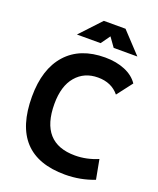

<svg xmlns="http://www.w3.org/2000/svg" viewBox="-163 -996 912 1105"><g transform="rotate(20 293.0 -444.0)"><path d="M370.1 9.8Q38.6 9.8 38.6 -347.7Q38.6 -517.1 122.1 -610.1Q205.6 -703.1 358.4 -703.1Q427.2 -703.1 480.5 -680.9Q533.7 -658.7 561 -617.7L488.8 -523.4Q442.4 -580.6 359.4 -580.6Q275.4 -580.6 224.9 -521.2Q174.3 -461.9 174.3 -352.5Q174.3 -113.3 386.7 -113.3Q457.5 -113.3 526.4 -142.6L548.8 -23.4Q463.9 9.8 370.1 9.8ZM159.7 -771.5 278.3 -898.4H411.1L529.8 -771.5H384.8L344.7 -827.6L304.7 -771.5Z"/></g></svg>

Font: Caskaydia Cove
Style: Bold
Weight: 700
Monospace: yes
Designer: Aaron Bell
Foundry: Saja Typeworks
Version: Version 4.300; ttfautohint (v1.8.3)